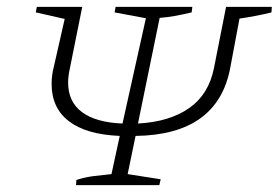

<svg xmlns="http://www.w3.org/2000/svg" viewBox="-20 -538 810 558"><path d="M201 0 202 -15Q227 -23 250.5 -26Q274 -29 304 -32L328 -143Q231 -147 180.5 -185.5Q130 -224 130 -294Q130 -319 136 -342L168 -483L84 -502L87 -518H219L183 -339Q178 -317 178 -298Q178 -242 218.5 -212Q259 -182 336 -179L404 -485L313 -502L316 -518H539L537 -502Q507 -495 487.5 -491.5Q468 -488 444 -486L381 -179Q473 -184 530 -224Q587 -264 602 -341L637 -518H770L769 -502Q745 -496 721 -491.5Q697 -487 676 -484L649 -340Q612 -146 374 -143L351 -32L447 -17L443 0Z"/></svg>

Font: Piazzolla SC ExtraLight
Style: Italic
Weight: 200
Italic angle: -11.3°
Designer: Juan Pablo del Peral
Foundry: Huerta Tipografica
Version: Version 1.330